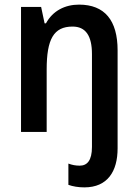

<svg xmlns="http://www.w3.org/2000/svg" viewBox="-20 -571 597 831"><path d="M345 240C446 240 489 170 489 71V-353C489 -483 433 -551 322 -551C261 -551 208 -524 179 -470H173L158 -541H71V0H182V-270C182 -401 212 -456 294 -456C351 -456 378 -416 378 -337V65C378 124 357 146 325 146C307 146 292 143 276 137V229C295 236 320 240 345 240Z"/></svg>

Font: Noto Sans UI SemiCondensed Medium
Style: Regular
Weight: 500
Width: 4
Designer: Monotype Design Team
Foundry: Monotype Imaging Inc.
Version: Version 1.901